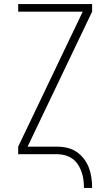

<svg xmlns="http://www.w3.org/2000/svg" viewBox="-20 -755 540 940"><path d="M391 165Q391 145 388.5 125.5Q386 106 379.5 87Q373 68 362 51Q351 34 335 22.5Q319 11 300 5.5Q281 0 261 0H69V-37L385 -698H69V-735H431V-698L115 -37H261Q286 -37 310.5 -31Q335 -25 355.5 -11Q376 3 391.5 23.5Q407 44 415.5 67Q424 90 427.5 115Q431 140 431 165Z"/></svg>

Font: Zed Sans Extralight
Style: Regular
Weight: 200
Designer: Belleve Invis
Foundry: Belleve Invis
Version: Version 1.0.0; ttfautohint (v1.8.4)